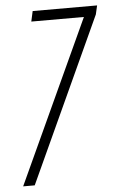

<svg xmlns="http://www.w3.org/2000/svg" viewBox="-51 -724 466 760"><g transform="rotate(-5 182.0 -344.0)"><path d="M10 0 308 -647H99L108 -688H364L356 -653L56 0Z"/></g></svg>

Font: Saira ExtraCondensed ExtraLight
Style: Italic
Weight: 250
Width: 2
Italic angle: -12°
Designer: Hector Gatti with collaboration of the Omnibus-Type team
Foundry: Omnibus-Type
Version: Version 1.101